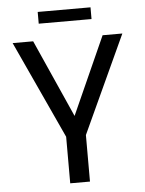

<svg xmlns="http://www.w3.org/2000/svg" viewBox="-59 -931 739 978"><g transform="rotate(-5 310.5 -442.0)"><path d="M260 -238 30 -737H135L312 -340L490 -737H591L361 -238V0H260ZM171 -884H441V-824H171Z"/></g></svg>

Font: Exo Medium
Style: Regular
Weight: 500
Designer: Natanael Gama
Foundry: Natanael Gama
Version: Version 1.500; ttfautohint (v1.6)